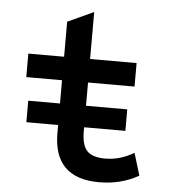

<svg xmlns="http://www.w3.org/2000/svg" viewBox="-50 -708 680 765"><g transform="rotate(5 290.0 -325.0)"><path d="M374 12Q192 12 192 -169V-380H49V-474H192V-614L296 -662V-474H482V-380H296V-185Q296 -130 317.5 -107Q339 -84 390 -84Q450 -84 505 -117L532 -28Q462 12 374 12ZM65 -201V-287H461V-201Z"/></g></svg>

Font: Sometype Mono SemiBold
Style: Regular
Weight: 600
Designer: Ryoichi Tsunekawa
Foundry: Dharma Type
Version: Version 1.001